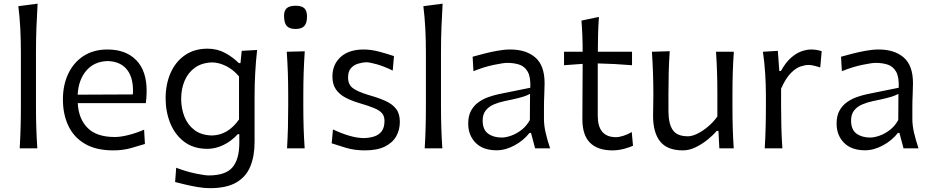

<svg xmlns="http://www.w3.org/2000/svg" viewBox="-20 -801 5030 1037"><path d="M86.4 0Q89.8 -58.1 91.3 -111.8Q92.8 -165.5 92.8 -230V-519.5Q92.8 -585.4 89.6 -647Q86.4 -708.5 79.1 -767.6L183.1 -781.2Q179.2 -717.8 176.8 -653.3Q174.3 -588.9 174.3 -519.5V-230Q174.3 -165.5 176 -111.8Q177.7 -58.1 181.6 0Z M591.8 11.2Q499 11.2 438.7 -24.2Q378.4 -59.6 349.1 -121.8Q319.8 -184.1 319.8 -263.7Q319.8 -342.3 348.9 -403.3Q377.9 -464.4 431.9 -499Q485.8 -533.7 560.5 -533.7Q659.2 -533.7 715.6 -476.3Q772 -418.9 772 -310.1Q772 -274.4 767.6 -244.1H399.9Q404.3 -159.2 453.1 -110.1Q502 -61 600.1 -61Q631.8 -61 674.3 -71.8Q716.8 -82.5 758.3 -100.6L762.7 -23.4Q731.4 -13.7 687.5 -1.2Q643.6 11.2 591.8 11.2ZM697.8 -291Q702.6 -377.4 667.2 -423.3Q631.8 -469.2 561.5 -471.2Q488.8 -469.2 446.3 -419.7Q403.8 -370.1 399.4 -289.6Z M1113.3 215.3Q1084 215.3 1048.8 209.5Q1013.7 203.6 981 195.8Q948.2 188 925.8 182.1L931.6 105Q985.4 125.5 1035.6 136Q1085.9 146.5 1106.9 146.5Q1198.7 146.5 1235.6 102.8Q1272.5 59.1 1272.5 -28.8V-76.2H1264.2Q1228 -37.1 1185.3 -17.1Q1142.6 2.9 1100.6 2.9Q1025.4 2.9 975.1 -35.2Q924.8 -73.2 899.7 -135.5Q874.5 -197.8 874.5 -269.5Q874.5 -345.7 901.1 -406.5Q927.7 -467.3 978.5 -502.7Q1029.3 -538.1 1101.6 -538.1Q1153.8 -538.1 1196.5 -514.6Q1239.3 -491.2 1270 -460H1278.8L1285.6 -526.4L1368.7 -531.2Q1361.8 -469.2 1358.4 -407Q1355 -344.7 1355 -285.2V-33.7Q1355 41 1332.3 97.2Q1309.6 153.3 1256.8 184.3Q1204.1 215.3 1113.3 215.3ZM1124.5 -69.3Q1211.4 -70.8 1271 -155.8V-388.2Q1240.2 -424.8 1201.4 -444.1Q1162.6 -463.4 1126.5 -463.9Q1070.3 -462.4 1033 -435.5Q995.6 -408.7 977.1 -364.7Q958.5 -320.8 958.5 -267.1Q958.5 -215.8 976.1 -171.1Q993.7 -126.5 1030.3 -98.6Q1066.9 -70.8 1124.5 -69.3Z M1530.3 0Q1533.7 -58.1 1535.2 -111.8Q1536.6 -165.5 1536.6 -230V-282.7Q1536.6 -352.5 1534.7 -408.2Q1532.7 -463.9 1528.8 -521.5L1626 -523.9Q1622.1 -465.3 1620.1 -409.2Q1618.2 -353 1618.2 -282.7V-230Q1618.2 -165.5 1619.9 -111.8Q1621.6 -58.1 1625.5 0ZM1575.7 -644.5Q1543 -644.5 1528.6 -660.9Q1514.2 -677.2 1514.2 -716.3Q1514.2 -744.1 1529.1 -757.1Q1543.9 -770 1577.1 -770Q1609.9 -770 1624 -756.1Q1638.2 -742.2 1638.2 -711.9Q1638.2 -676.3 1623.5 -660.4Q1608.9 -644.5 1575.7 -644.5Z M1950.7 11.2Q1894 11.2 1848.4 -2.7Q1802.7 -16.6 1771.5 -26.9L1778.3 -102.1Q1821.8 -81.1 1865.7 -68.1Q1909.7 -55.2 1946.8 -55.2Q1976.6 -56.2 2001.5 -64.2Q2026.4 -72.3 2041.5 -92Q2056.6 -111.8 2056.6 -148.4Q2056.6 -173.3 2043.7 -189Q2030.8 -204.6 2001 -217Q1971.2 -229.5 1919.4 -244.6Q1878.4 -256.8 1845.7 -273.9Q1813 -291 1794.2 -318.4Q1775.4 -345.7 1775.4 -387.7Q1775.4 -453.1 1820.1 -493.4Q1864.7 -533.7 1944.3 -533.7Q1985.4 -533.7 2031.7 -521Q2078.1 -508.3 2107.9 -498L2101.1 -419.9Q2053.7 -442.9 2014.9 -453.9Q1976.1 -464.8 1957 -464.8Q1938 -463.9 1915.3 -457.5Q1892.6 -451.2 1876.2 -433.8Q1859.9 -416.5 1859.9 -381.8Q1859.9 -344.7 1885.5 -325.2Q1911.1 -305.7 1973.1 -287.1Q2025.4 -272.5 2062.5 -255.6Q2099.6 -238.8 2119.6 -212.6Q2139.6 -186.5 2139.6 -142.6Q2139.6 -100.1 2120.1 -65.2Q2100.6 -30.3 2058.8 -9.5Q2017.1 11.2 1950.7 11.2Z M2273.9 0Q2277.3 -58.1 2278.8 -111.8Q2280.3 -165.5 2280.3 -230V-519.5Q2280.3 -585.4 2277.1 -647Q2273.9 -708.5 2266.6 -767.6L2370.6 -781.2Q2366.7 -717.8 2364.3 -653.3Q2361.8 -588.9 2361.8 -519.5V-230Q2361.8 -165.5 2363.5 -111.8Q2365.2 -58.1 2369.1 0Z M2662.6 10.7Q2588.4 10.7 2548.6 -30Q2508.8 -70.8 2508.8 -133.3Q2508.8 -175.8 2524.7 -204.1Q2540.5 -232.4 2565.9 -250Q2591.3 -267.6 2619.9 -277.3Q2648.4 -287.1 2673.8 -292.5L2844.2 -327.1Q2846.7 -384.3 2830.6 -413.1Q2814.5 -441.9 2785.6 -451.7Q2756.8 -461.4 2719.7 -461.4Q2698.2 -461.4 2646 -450.4Q2593.8 -439.5 2537.1 -416.5L2532.7 -494.6Q2557.1 -501.5 2591.8 -510.5Q2626.5 -519.5 2664.6 -526.6Q2702.6 -533.7 2736.3 -533.7Q2821.3 -533.7 2871.3 -490.5Q2921.4 -447.3 2921.4 -351.1Q2921.4 -327.6 2919.7 -291.5Q2918 -255.4 2918 -222.2V-157.7Q2918 -123.5 2927 -84.2Q2936 -44.9 2951.2 0H2870.1L2848.1 -83H2839.8Q2808.1 -42.5 2759.3 -15.9Q2710.4 10.7 2662.6 10.7ZM2689.9 -58.1Q2712.4 -58.1 2741.2 -68.4Q2770 -78.6 2797.1 -99.6Q2824.2 -120.6 2841.8 -152.8L2842.8 -293.9Q2834.5 -289.6 2820.6 -283.9Q2806.6 -278.3 2779.8 -271.5Q2752.9 -264.6 2705.1 -254.9Q2673.8 -248.5 2646.7 -236.8Q2619.6 -225.1 2603.3 -204.3Q2586.9 -183.6 2586.9 -149.9Q2586.9 -100.6 2616.2 -79.3Q2645.5 -58.1 2689.9 -58.1Z M3288.1 11.2Q3208.5 11.2 3167 -29.8Q3125.5 -70.8 3125.5 -156.2Q3125.5 -239.3 3126.2 -316.7Q3127 -394 3127 -456.1L3026.4 -448.7V-521.5H3127Q3127 -606.9 3120.6 -689.9L3214.8 -709.5Q3211.4 -657.2 3210.2 -615.2Q3209 -573.2 3209 -521.5H3393.6V-448.7Q3347.7 -452.6 3300.8 -455.1Q3253.9 -457.5 3208.5 -458.5V-175.3Q3208.5 -60.1 3307.1 -60.1Q3323.2 -60.1 3347.9 -67.9Q3372.6 -75.7 3392.1 -87.9L3398.9 -13.7Q3382.8 -5.9 3351.1 2.7Q3319.3 11.2 3288.1 11.2Z M3668.5 11.2Q3584.5 11.2 3545.9 -36.4Q3507.3 -84 3507.3 -175.3Q3507.3 -209 3508.1 -234.9Q3508.8 -260.7 3508.8 -285.2Q3508.8 -353 3506.8 -408.4Q3504.9 -463.9 3501 -521.5L3597.2 -524.4Q3593.3 -466.8 3591.8 -411.4Q3590.3 -356 3590.3 -293.9V-201.7Q3590.3 -133.8 3613.3 -99.4Q3636.2 -64.9 3695.8 -64.9Q3717.8 -64.9 3746.8 -79.1Q3775.9 -93.3 3804.7 -117.7Q3833.5 -142.1 3854.5 -171.9V-293.9Q3854.5 -356 3852.8 -409.9Q3851.1 -463.9 3847.2 -521.5H3943.4Q3939.5 -463.9 3937.7 -408.4Q3936 -353 3936 -285.2V-230Q3936 -165.5 3937.5 -111.8Q3939 -58.1 3942.9 0H3865.2L3860.4 -93.8H3850.6Q3831.1 -70.3 3801 -46.1Q3771 -22 3736.6 -5.4Q3702.1 11.2 3668.5 11.2Z M4110.4 0Q4113.8 -58.1 4115.2 -111.8Q4116.7 -165.5 4116.7 -230V-282.7Q4116.7 -340.3 4113 -400.9Q4109.4 -461.4 4100.6 -521.5L4181.2 -526.4L4189 -417.5H4197.8Q4223.6 -464.4 4252.7 -489.5Q4281.7 -514.6 4309.8 -524.2Q4337.9 -533.7 4360.4 -533.7Q4391.6 -533.7 4418 -524.4L4410.2 -436.5Q4394.5 -441.9 4377.4 -446Q4360.4 -450.2 4346.7 -450.2Q4328.6 -450.2 4303.5 -441.9Q4278.3 -433.6 4251.2 -406.2Q4224.1 -378.9 4198.7 -322.3V-226.6Q4198.7 -164.6 4200.2 -111.3Q4201.7 -58.1 4205.6 0Z M4652.3 10.7Q4578.1 10.7 4538.3 -30Q4498.5 -70.8 4498.5 -133.3Q4498.5 -175.8 4514.4 -204.1Q4530.3 -232.4 4555.7 -250Q4581.1 -267.6 4609.6 -277.3Q4638.2 -287.1 4663.6 -292.5L4834 -327.1Q4836.4 -384.3 4820.3 -413.1Q4804.2 -441.9 4775.4 -451.7Q4746.6 -461.4 4709.5 -461.4Q4688 -461.4 4635.7 -450.4Q4583.5 -439.5 4526.9 -416.5L4522.5 -494.6Q4546.9 -501.5 4581.5 -510.5Q4616.2 -519.5 4654.3 -526.6Q4692.4 -533.7 4726.1 -533.7Q4811 -533.7 4861.1 -490.5Q4911.1 -447.3 4911.1 -351.1Q4911.1 -327.6 4909.4 -291.5Q4907.7 -255.4 4907.7 -222.2V-157.7Q4907.7 -123.5 4916.7 -84.2Q4925.8 -44.9 4940.9 0H4859.9L4837.9 -83H4829.6Q4797.9 -42.5 4749 -15.9Q4700.2 10.7 4652.3 10.7ZM4679.7 -58.1Q4702.1 -58.1 4731 -68.4Q4759.8 -78.6 4786.9 -99.6Q4814 -120.6 4831.5 -152.8L4832.5 -293.9Q4824.2 -289.6 4810.3 -283.9Q4796.4 -278.3 4769.5 -271.5Q4742.7 -264.6 4694.8 -254.9Q4663.6 -248.5 4636.5 -236.8Q4609.4 -225.1 4593 -204.3Q4576.7 -183.6 4576.7 -149.9Q4576.7 -100.6 4606 -79.3Q4635.3 -58.1 4679.7 -58.1Z"/></svg>

Font: Pinar-DS2-FD Regular
Style: Regular
Weight: 400
Designer: Amin Abedi
Version: Version 2.000